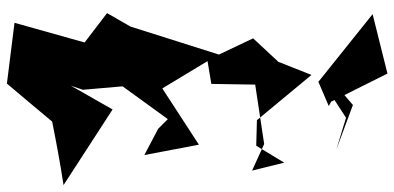

<svg xmlns="http://www.w3.org/2000/svg" viewBox="-313 -729 1142 556"><g transform="rotate(90 258.0 -451.0)"><path d="M429 -298 399 -456 236 -350 157 -481 223 -492 225 -619 397 -645 474 -610 451 -703 402 -622 328 -624 197 -782 159 -686 91 -613 138 -514 57 -258 18 -190 103 -125 46 78 222 100C259 57 295 13 332 -31C387 -42 450 -54 516 -64L297 -206L228 -85L240 -120L230 -235L325 -366L353 -338ZM274 -840 193 -1002 21 -959 217 -802 287 -832 264 -845 321 -882 413 -854 284 -902 221 -848Z"/></g></svg>

Font: Asimov Silicon
Style: Regular
Weight: 400
Designer: Google
Version: Version 2.000980; 2014